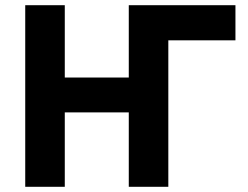

<svg xmlns="http://www.w3.org/2000/svg" viewBox="-20 -718 952 738"><path d="M77 -698H229V-420H475V-698H885V-563H627V0H475V-286H229V0H77Z"/></svg>

Font: Plexus Sans Bold
Style: Regular
Weight: 700
Version: Version 2.001;PS 002.001;hotconv 1.0.70;makeotf.lib2.5.58329